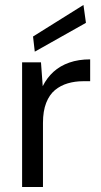

<svg xmlns="http://www.w3.org/2000/svg" viewBox="-20 -753 408 773"><path d="M69 0V-502H145L152 -406Q169 -440 195.5 -464Q222 -488 259 -501Q296 -514 343 -514V-426H314Q282 -426 253 -417.5Q224 -409 201.5 -390.5Q179 -372 166 -339Q153 -306 153 -258V0ZM120 -545 113 -606 316 -733 326 -661Z"/></svg>

Font: DM Sans 16pt
Style: Regular
Weight: 400
Version: Version 4.004;gftools[0.9.30]